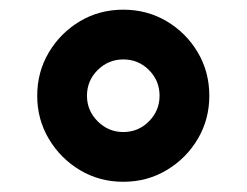

<svg xmlns="http://www.w3.org/2000/svg" viewBox="-20 -749 500 389"><path d="M229.8 -380.7Q181.5 -380.7 142 -404.3Q102.6 -427.9 79 -467.5Q55.4 -507.1 55.4 -555Q55.4 -603.3 79 -642.9Q102.6 -682.5 142 -706Q181.5 -729.4 229.8 -729.4Q278.1 -729.4 317.6 -706Q357.2 -682.5 380.7 -642.9Q404.1 -603.3 404.1 -555Q404.1 -507.1 380.7 -467.5Q357.2 -427.9 317.6 -404.3Q278.1 -380.7 229.8 -380.7ZM229.8 -481.5Q260.3 -481.5 281.8 -503.2Q303.3 -524.9 303.3 -555Q303.3 -585.6 281.8 -607.1Q260.3 -628.6 229.8 -628.6Q199.6 -628.6 177.9 -607.1Q156.2 -585.6 156.2 -555Q156.2 -524.9 177.9 -503.2Q199.6 -481.5 229.8 -481.5Z"/></svg>

Font: Inter UI
Style: Bold
Weight: 700
Designer: Rasmus Andersson
Foundry: rsms
Version: 3.2;8d6f07862